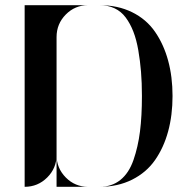

<svg xmlns="http://www.w3.org/2000/svg" viewBox="-20 -720 733 740"><path d="M320 -700Q269 -700 233.5 -664Q198 -628 198 -577V-122Q198 -72 162 -36Q126 0 75 0V-700H198ZM320 0H198V-122Q198 -72 233.5 -36Q269 0 320 0ZM364 -700Q434 -700 489 -673Q544 -646 577.5 -597.5Q611 -549 628 -486.5Q645 -424 645 -350Q645 -276 628 -213.5Q611 -151 577.5 -103Q544 -55 489 -27.5Q434 0 364 0Q411 0 444 -26.5Q477 -53 494.5 -103.5Q512 -154 519.5 -213Q527 -272 527 -350Q527 -401 523.5 -443.5Q520 -486 513 -526.5Q506 -567 494 -598Q482 -629 464.5 -652.5Q447 -676 421.5 -688Q396 -700 364 -700Z"/></svg>

Font: Oscilla
Style: Regular
Weight: 400
Designer: Ryan Lin
Version: Version 1.0